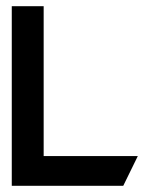

<svg xmlns="http://www.w3.org/2000/svg" viewBox="-20 -600 470 620"><path d="M378 0 425 -96H121V-580H18V0Z"/></svg>

Font: Charger Pro
Style: BlkNar
Weight: 900
Designer: Jasper
Foundry: Cannot Into Space Fonts
Version: Version 1.09